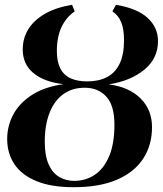

<svg xmlns="http://www.w3.org/2000/svg" viewBox="-20 -771 680 802"><path d="M287.5 11Q194.5 11 132.8 -14.2Q71 -39.5 40.5 -84.8Q10 -130 10 -190.5Q10 -244.5 35.2 -292.2Q60.5 -340 112.8 -374Q165 -408 245 -419.5Q165 -428.5 120 -465.5Q75 -502.5 75 -564Q75 -612 98.8 -649.8Q122.5 -687.5 168.5 -713.8Q214.5 -740 281 -751L292 -723.5Q256 -698.5 236.8 -657.5Q217.5 -616.5 217.5 -557.5Q217.5 -513 232 -485Q246.5 -457 274.8 -444Q303 -431 344.5 -431Q392 -431 426.2 -448.5Q460.5 -466 479.2 -504Q498 -542 498 -603Q498 -650 486 -678.8Q474 -707.5 449.5 -723.5L464.5 -751Q553.5 -736 596.8 -696Q640 -656 640 -599.5Q640 -527 583 -480Q526 -433 434 -418.5Q518.5 -408 566.8 -360.2Q615 -312.5 615 -240Q615 -165 578.2 -108.5Q541.5 -52 468.8 -20.5Q396 11 287.5 11ZM290 -15.5Q338 -15.5 376 -41Q414 -66.5 436 -118.8Q458 -171 458 -250.5Q458 -330.5 424 -367.5Q390 -404.5 334 -404.5Q281 -404.5 243.8 -377.2Q206.5 -350 186.8 -299.2Q167 -248.5 167 -179.5Q167 -120 183.5 -83.8Q200 -47.5 228 -31.5Q256 -15.5 290 -15.5Z"/></svg>

Font: Merriweather 144pt
Style: Bold Italic
Weight: 700
Italic angle: -7.8°
Version: Version 2.101